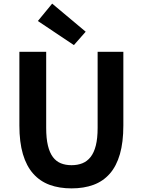

<svg xmlns="http://www.w3.org/2000/svg" viewBox="-20 -1026 788 1060"><path d="M375 14Q307 14 254 -5.5Q201 -25 163.5 -67Q126 -109 106.5 -175Q87 -241 87 -333V-740H235V-320Q235 -262 244.5 -222.5Q254 -183 272 -159Q290 -135 316 -124.5Q342 -114 375 -114Q408 -114 434.5 -124.5Q461 -135 480 -159Q499 -183 509 -222.5Q519 -262 519 -320V-740H661V-333Q661 -241 642 -175Q623 -109 586 -67Q549 -25 496 -5.5Q443 14 375 14ZM189 -910 268 -1006 453 -851 388 -777Z"/></svg>

Font: SpoqaHanSans-Bold
Style: Regular
Weight: 700
Designer: [Spoqa Han Sans] Dong-huui Kim \uAE40 \uB3D9 \uD718   [Noto Sans] Ryoko NISHIZUKA \u897F \u585A \u6DBC \u5B50  (kana & i
Foundry: Spoqa (http://www.spoqa-han-sans.com)
Version: Version 2.000